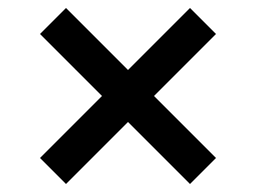

<svg xmlns="http://www.w3.org/2000/svg" viewBox="-20 -545 640 480"><path d="M455 -85 300 -240 145 -85 80 -150 235 -305 80 -460 145 -525 300 -370 455 -525 520 -460 365 -305 520 -150Z"/></svg>

Font: Lilex Medium
Style: Regular
Weight: 500
Designer: Mike Abbink, Paul van der Laan, Pieter van Rosmalen, Mikhael Khrustik
Foundry: Mikhael Khrustik
Version: Version 1.100